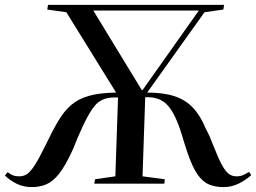

<svg xmlns="http://www.w3.org/2000/svg" viewBox="-24 -750 1046 784"><path d="M458 -352H441Q390 -352 361.5 -316.5Q333 -281 300 -203Q291 -184 284 -165Q277 -146 268 -128Q241 -70 216.5 -39.5Q192 -9 165.5 2.5Q139 14 106 14Q72 14 44.5 0.5Q17 -13 -4 -33L7 -47Q21 -37 30.5 -33.5Q40 -30 55 -30Q72 -30 86 -39Q100 -48 117.5 -75Q135 -102 161 -155Q189 -214 213.5 -255.5Q238 -297 267.5 -322Q297 -347 340.5 -359Q384 -371 450 -372L247 -700L169 -711L172 -730H891L888 -711L811 -700L577 -372Q644 -372 689 -357Q734 -342 764.5 -309.5Q795 -277 816 -225Q825 -209 832.5 -191.5Q840 -174 847 -156Q868 -102 883 -75Q898 -48 911.5 -39Q925 -30 941 -30Q957 -30 967.5 -34.5Q978 -39 993 -48L1002 -35Q980 -15 951 -0.5Q922 14 888 14Q855 14 829 3Q803 -8 782 -38.5Q761 -69 741 -128Q735 -145 729.5 -163.5Q724 -182 718 -201Q694 -280 664 -316Q634 -352 583 -353H569L558 -30L649 -18L647 0H361L364 -18L447 -30ZM357 -707 555 -382H558L788 -707Z"/></svg>

Font: Literata 72pt Medium
Style: Italic
Weight: 500
Italic angle: -2°
Designer: Latin by Veronika Burian and Jose Scaglione. Greek by Irene Vlachou. Cyrillic by Vera Evstafieva
Foundry: TypeTogether
Version: Version 3.002